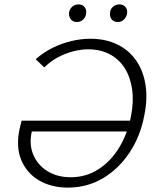

<svg xmlns="http://www.w3.org/2000/svg" viewBox="-20 -843 710 872"><path d="M288 9Q214 9 158.5 -23Q103 -55 77.5 -114Q52 -173 68 -253Q70 -264 73.5 -276Q77 -288 78 -295L135 -278Q133 -274 130 -266Q127 -258 125 -248Q111 -190 130.5 -142Q150 -94 195 -66Q240 -38 301 -38Q371 -38 427.5 -74.5Q484 -111 522 -174Q560 -237 575 -316Q588 -382 580 -437.5Q572 -493 546.5 -533.5Q521 -574 478.5 -596.5Q436 -619 380 -619Q348 -619 313 -610Q278 -601 244.5 -583.5Q211 -566 181 -537L142 -574Q177 -605 218.5 -625.5Q260 -646 304 -656.5Q348 -667 390 -667Q460 -667 513 -641Q566 -615 598.5 -568Q631 -521 641 -457Q651 -393 635 -317Q617 -223 568 -149.5Q519 -76 447.5 -33.5Q376 9 288 9ZM99 -246 78 -295H588L578 -246ZM330 -743Q317 -743 308.5 -749Q300 -755 296 -765.5Q292 -776 294 -788Q297 -803 308.5 -813Q320 -823 336 -823Q349 -823 357 -817.5Q365 -812 369 -802.5Q373 -793 371 -780Q369 -765 357.5 -754Q346 -743 330 -743ZM515 -743Q503 -743 494 -749Q485 -755 481.5 -765.5Q478 -776 480 -788Q482 -803 494 -813Q506 -823 522 -823Q534 -823 542.5 -817.5Q551 -812 555 -802.5Q559 -793 557 -780Q554 -765 542.5 -754Q531 -743 515 -743Z"/></svg>

Font: Ysabeau Office Light
Style: Italic
Weight: 300
Italic angle: -12°
Designer: Christian Thalmann (Catharsis Fonts)
Version: Version 2.001;gftools[0.9.30]; featfreeze: tnum,lnum,ss02